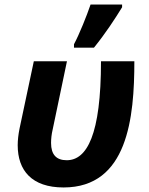

<svg xmlns="http://www.w3.org/2000/svg" viewBox="-20 -816 656 846"><path d="M260 10C543 10 572 -298 572 -546H425C425 -222 363 -110 274 -110C228 -110 205 -135 205 -186C205 -204 207 -224 212 -245L275 -546H129L66 -249C61 -224 58 -199 58 -176C58 -65 120 10 260 10ZM306 -606H394C445 -669 486 -732 518 -784V-796H379C362 -746 330 -666 306 -621Z"/></svg>

Font: BC Sans
Style: Bold Italic
Weight: 700
Italic angle: -12°
Designer: Monotype Design Team
Province of B.C.
Foundry: Monotype Imaging Inc.
Version: Version 2.000;GOOG;noto-source:20170915:90ef993387c0